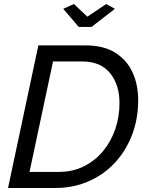

<svg xmlns="http://www.w3.org/2000/svg" viewBox="-20 -936 732 956"><path d="M171 -710H406Q496 -710 554 -673.5Q612 -637 640 -575.5Q668 -514 668 -437Q668 -343 637 -263Q606 -183 550.5 -124Q495 -65 419.5 -32.5Q344 0 255 0H20ZM272 -80Q342 -80 398 -108Q454 -136 493.5 -184Q533 -232 554 -293.5Q575 -355 575 -423Q575 -514 528 -572Q481 -630 389 -630H244L127 -80ZM295 -892 348 -916 415 -853 509 -916 552 -892 436 -802H372Z"/></svg>

Font: Raleway Medium
Style: Italic
Weight: 500
Italic angle: -12°
Designer: Matt McInerney, Pablo Impallari, Rodrigo Fuenzalida
Foundry: Matt McInerney, Pablo Impallari, Rodrigo Fuenzalida
Version: Version 4.026